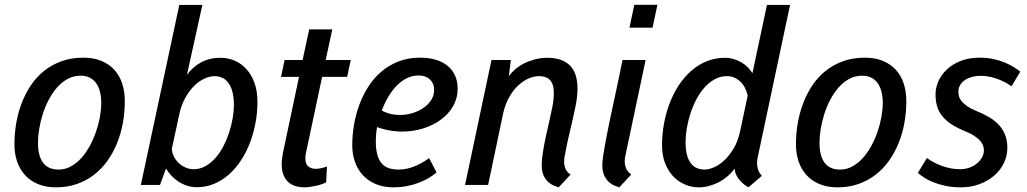

<svg xmlns="http://www.w3.org/2000/svg" viewBox="-20 -782 4344 812"><path d="M332.5 -538.1Q375.5 -538.1 408.2 -524.7Q440.9 -511.2 463.1 -487.1Q485.4 -462.9 496.6 -429.2Q507.8 -395.5 507.8 -354.5Q507.8 -308.1 499.8 -262.9Q491.7 -217.8 475.3 -177.2Q459 -136.7 434.6 -102.3Q410.2 -67.9 377.9 -43Q345.7 -18.1 305.4 -3.9Q265.1 10.3 216.8 10.3Q173.8 10.3 140.9 -3.4Q107.9 -17.1 85.7 -41.5Q63.5 -65.9 52.2 -99.1Q41 -132.3 41 -171.4Q41 -214.8 48.3 -259Q55.7 -303.2 71 -344Q86.4 -384.8 109.9 -420.2Q133.3 -455.6 165.8 -481.7Q198.2 -507.8 239.7 -522.9Q281.2 -538.1 332.5 -538.1ZM140.6 -178.2Q140.6 -123.5 161.9 -94.2Q183.1 -64.9 228 -64.9Q255.9 -64.9 280 -78.4Q304.2 -91.8 324.2 -114Q344.2 -136.2 359.9 -165Q375.5 -193.8 386.2 -225.3Q397 -256.8 402.6 -288.3Q408.2 -319.8 408.2 -347.2Q408.2 -372.6 402.8 -393.8Q397.5 -415 386.7 -430.2Q376 -445.3 359.6 -453.6Q343.3 -461.9 321.3 -461.9Q291.5 -461.9 266.6 -448.5Q241.7 -435.1 221.7 -412.4Q201.7 -389.6 186.3 -360.4Q170.9 -331.1 160.9 -299.6Q150.9 -268.1 145.8 -236.6Q140.6 -205.1 140.6 -178.2Z M656.7 0H575.7L738.3 -761.2H835.9L770.5 -465.3Q794.9 -499 830.6 -518.3Q866.2 -537.6 913.1 -537.6Q943.4 -537.6 971.4 -525.9Q999.5 -514.2 1021.2 -490.7Q1043 -467.3 1055.9 -432.4Q1068.8 -397.5 1068.8 -350.6Q1068.8 -307.1 1060.8 -263.4Q1052.7 -219.7 1037.6 -179.7Q1022.5 -139.6 1000.2 -105.2Q978 -70.8 949.5 -45.2Q920.9 -19.5 886.2 -4.9Q851.6 9.8 812 9.8Q789.1 9.8 769 2.7Q749 -4.4 732.4 -15.6Q715.8 -26.9 703.1 -41Q690.4 -55.2 682.1 -69.3ZM798.8 -66.4Q826.2 -66.4 849.4 -79.6Q872.6 -92.8 891.6 -114.5Q910.6 -136.2 925 -164.3Q939.5 -192.4 949.2 -222.4Q959 -252.4 964.1 -282.2Q969.2 -312 969.2 -336.9Q969.2 -371.6 962.6 -395Q956.1 -418.5 944.8 -432.9Q933.6 -447.3 918.9 -453.6Q904.3 -460 888.7 -460Q866.2 -460 842.8 -448.7Q819.3 -437.5 798.8 -416.5Q778.3 -395.5 762.5 -366.2Q746.6 -336.9 738.8 -301.3L706.5 -151.9Q708 -134.8 715.8 -119.4Q723.6 -104 736.1 -92.3Q748.5 -80.6 764.6 -73.5Q780.8 -66.4 798.8 -66.4Z M1385.3 -657.7 1357.4 -528.3H1463.4L1448.2 -457H1342.3L1274.9 -139.6Q1272.9 -131.8 1272.2 -125Q1271.5 -118.2 1271.5 -112.3Q1271.5 -87.4 1284.2 -77.6Q1296.9 -67.9 1316.9 -67.9Q1323.2 -67.9 1330.3 -69.1Q1337.4 -70.3 1344 -72Q1350.6 -73.7 1355.5 -75.4Q1360.4 -77.1 1362.8 -78.1L1359.4 -11.2Q1353 -7.3 1342 -3.4Q1331.1 0.5 1318.1 3.4Q1305.2 6.3 1292 8.3Q1278.8 10.3 1268.6 10.3Q1248 10.3 1230.2 5.1Q1212.4 0 1199.5 -11.7Q1186.5 -23.4 1179 -42Q1171.4 -60.5 1171.4 -86.9Q1171.4 -109.4 1177.2 -138.2L1244.6 -457H1168.5L1183.6 -528.3H1259.8L1287.6 -657.7Z M1666 -64.9Q1698.2 -64.9 1730.2 -77.4Q1762.2 -89.8 1794.9 -113.3L1826.2 -52.7Q1811 -39.6 1791.3 -28.1Q1771.5 -16.6 1748.3 -8.1Q1725.1 0.5 1699 5.4Q1672.9 10.3 1645 10.3Q1600.6 10.3 1567.6 -4.2Q1534.7 -18.6 1512.9 -43Q1491.2 -67.4 1480.5 -99.4Q1469.7 -131.3 1469.7 -167Q1469.7 -209.5 1477.1 -253.7Q1484.4 -297.9 1499.8 -339.1Q1515.1 -380.4 1538.3 -416.5Q1561.5 -452.6 1593.5 -479.7Q1625.5 -506.8 1666.3 -522.5Q1707 -538.1 1756.8 -538.1Q1793 -538.1 1822.3 -529.5Q1851.6 -521 1872.3 -504.2Q1893.1 -487.3 1904.3 -462.9Q1915.5 -438.5 1915.5 -406.2Q1915.5 -366.2 1896.2 -333Q1877 -299.8 1844.5 -275.9Q1812 -252 1769.5 -238.8Q1727.1 -225.6 1680.7 -225.6Q1658.7 -225.6 1640.1 -228.3Q1621.6 -231 1607.9 -234.4Q1594.2 -237.8 1585.7 -240.7Q1577.1 -243.7 1574.7 -244.6Q1571.8 -229 1570.6 -213.9Q1569.3 -198.7 1569.3 -185.1Q1569.3 -152.8 1575.2 -129.9Q1581.1 -106.9 1592.8 -92.5Q1604.5 -78.1 1622.8 -71.5Q1641.1 -64.9 1666 -64.9ZM1750.5 -462.9Q1723.1 -462.9 1699.7 -450.9Q1676.3 -439 1656.7 -418.7Q1637.2 -398.4 1621.6 -371.6Q1606 -344.7 1594.7 -314.9Q1602.5 -309.1 1623.3 -302.5Q1644 -295.9 1673.8 -295.9Q1698.7 -295.9 1723.9 -303.5Q1749 -311 1769.5 -324.7Q1790 -338.4 1803 -357.9Q1815.9 -377.4 1815.9 -401.4Q1815.9 -417.5 1810.3 -429.2Q1804.7 -440.9 1795.4 -448.5Q1786.1 -456.1 1774.4 -459.5Q1762.7 -462.9 1750.5 -462.9Z M2271 -84Q2271 -106.4 2275.9 -137.5Q2280.8 -168.5 2287.8 -201.7Q2294.9 -234.9 2302.7 -268.1Q2310.5 -301.3 2315.9 -329.1Q2322.3 -362.3 2322.3 -387.2Q2322.3 -407.7 2317.9 -421.9Q2313.5 -436 2305.2 -444.3Q2296.9 -452.6 2285.2 -456.3Q2273.4 -460 2258.8 -460Q2238.3 -460 2215.6 -450.2Q2192.9 -440.4 2171.9 -420.9Q2150.9 -401.4 2133.8 -371.6Q2116.7 -341.8 2107.9 -302.2L2044.4 0H1946.8L2058.6 -528.3H2140.6L2131.8 -459.5Q2141.1 -473.1 2157 -487.3Q2172.9 -501.5 2193.8 -512.5Q2214.8 -523.4 2240.5 -530.5Q2266.1 -537.6 2294.9 -537.6Q2356.4 -537.6 2389.4 -505.9Q2422.4 -474.1 2422.4 -406.7Q2422.4 -373 2413.6 -330.6Q2402.3 -276.4 2389.9 -225.1Q2377.4 -173.8 2367.7 -119.6Q2366.7 -114.3 2366.2 -108.9Q2365.7 -103.5 2365.7 -98.1Q2365.7 -82 2371.6 -68.1Q2377.4 -54.2 2393.1 -43.9L2342.8 10.3Q2337.4 7.8 2325.4 3.9Q2313.5 0 2301.5 -9.8Q2289.6 -19.5 2280.3 -37.1Q2271 -54.7 2271 -84Z M2624 -119.6Q2622.1 -110.4 2622.1 -99.1Q2622.1 -83.5 2628.2 -69.3Q2634.3 -55.2 2649.4 -43.9L2599.1 10.3Q2593.8 7.8 2581.8 3.9Q2569.8 0 2557.9 -9.8Q2545.9 -19.5 2536.6 -37.1Q2527.3 -54.7 2527.3 -84Q2527.3 -100.1 2531.7 -128.9Q2536.1 -157.7 2543.2 -194.8Q2550.3 -231.9 2559.3 -274.9Q2568.4 -317.9 2577.9 -361.8Q2587.4 -405.8 2596.4 -448.5Q2605.5 -491.2 2612.8 -528.3H2710.4ZM2739.7 -665H2642.1L2662.6 -761.7H2760.3Z M3087.4 -68.8Q3074.2 -51.3 3057.1 -36.6Q3040 -22 3020.3 -11.7Q3000.5 -1.5 2979 4.4Q2957.5 10.3 2935.5 10.3Q2905.3 10.3 2877.2 -1.5Q2849.1 -13.2 2827.4 -35.9Q2805.7 -58.6 2792.7 -91.8Q2779.8 -125 2779.8 -168Q2779.8 -212.4 2787.8 -257.3Q2795.9 -302.2 2811.3 -343.3Q2826.7 -384.3 2849.6 -419.7Q2872.6 -455.1 2902.1 -481.4Q2931.6 -507.8 2968 -522.7Q3004.4 -537.6 3046.4 -537.6Q3065.4 -537.6 3083.3 -532.2Q3101.1 -526.9 3116.2 -517.8Q3131.3 -508.8 3143.1 -496.8Q3154.8 -484.9 3162.1 -472.2L3223.6 -761.2H3321.3L3185.1 -119.6Q3183.6 -112.8 3182.6 -106.2Q3181.6 -99.6 3181.6 -92.8Q3181.6 -78.1 3186.3 -64.2Q3190.9 -50.3 3202.1 -38.6L3146 9.8Q3140.1 7.8 3130.4 0.7Q3120.6 -6.3 3110.8 -17.1Q3101.1 -27.8 3094.2 -41Q3087.4 -54.2 3087.4 -68.8ZM3054.7 -460Q3025.9 -460 3002 -446.5Q2978 -433.1 2958.5 -410.9Q2939 -388.7 2924.1 -359.9Q2909.2 -331.1 2899.4 -300.3Q2889.6 -269.5 2884.5 -238.5Q2879.4 -207.5 2879.4 -181.6Q2879.4 -147 2886 -124.5Q2892.6 -102.1 2903.8 -88.9Q2915 -75.7 2929.7 -70.3Q2944.3 -64.9 2960 -64.9Q2977.1 -64.9 2999 -74.2Q3021 -83.5 3042.7 -103.5Q3064.5 -123.5 3082.8 -154.3Q3101.1 -185.1 3110.4 -228.5L3142.1 -377.4Q3138.2 -395.5 3130.4 -410.6Q3122.6 -425.8 3111.1 -436.8Q3099.6 -447.8 3085.2 -453.9Q3070.8 -460 3054.7 -460Z M3637.7 -538.1Q3680.7 -538.1 3713.4 -524.7Q3746.1 -511.2 3768.3 -487.1Q3790.5 -462.9 3801.8 -429.2Q3813 -395.5 3813 -354.5Q3813 -308.1 3804.9 -262.9Q3796.9 -217.8 3780.5 -177.2Q3764.2 -136.7 3739.7 -102.3Q3715.3 -67.9 3683.1 -43Q3650.9 -18.1 3610.6 -3.9Q3570.3 10.3 3522 10.3Q3479 10.3 3446 -3.4Q3413.1 -17.1 3390.9 -41.5Q3368.7 -65.9 3357.4 -99.1Q3346.2 -132.3 3346.2 -171.4Q3346.2 -214.8 3353.5 -259Q3360.8 -303.2 3376.2 -344Q3391.6 -384.8 3415 -420.2Q3438.5 -455.6 3470.9 -481.7Q3503.4 -507.8 3544.9 -522.9Q3586.4 -538.1 3637.7 -538.1ZM3445.8 -178.2Q3445.8 -123.5 3467 -94.2Q3488.3 -64.9 3533.2 -64.9Q3561 -64.9 3585.2 -78.4Q3609.4 -91.8 3629.4 -114Q3649.4 -136.2 3665 -165Q3680.7 -193.8 3691.4 -225.3Q3702.1 -256.8 3707.8 -288.3Q3713.4 -319.8 3713.4 -347.2Q3713.4 -372.6 3708 -393.8Q3702.6 -415 3691.9 -430.2Q3681.2 -445.3 3664.8 -453.6Q3648.4 -461.9 3626.5 -461.9Q3596.7 -461.9 3571.8 -448.5Q3546.9 -435.1 3526.9 -412.4Q3506.8 -389.6 3491.5 -360.4Q3476.1 -331.1 3466.1 -299.6Q3456.1 -268.1 3450.9 -236.6Q3445.8 -205.1 3445.8 -178.2Z M4141.1 -147Q4141.1 -156.7 4137.5 -166.7Q4133.8 -176.8 4125 -186.8Q4116.2 -196.8 4101.3 -206.8Q4086.4 -216.8 4064 -226.1Q4026.4 -241.2 4002 -257.8Q3977.5 -274.4 3962.9 -293.7Q3948.2 -313 3942.4 -335Q3936.5 -356.9 3936.5 -383.3Q3936.5 -409.7 3948.2 -437.3Q3960 -464.8 3983.4 -487.3Q4006.8 -509.8 4042 -523.9Q4077.1 -538.1 4124 -538.1Q4155.3 -538.1 4181.9 -532.2Q4208.5 -526.4 4230 -517.3Q4251.5 -508.3 4267.8 -498Q4284.2 -487.8 4294.9 -479L4257.8 -417Q4241.7 -428.7 4224.6 -437Q4207.5 -445.3 4190.4 -450.9Q4173.3 -456.5 4157 -459Q4140.6 -461.4 4127 -461.4Q4107.9 -461.4 4090.8 -456.8Q4073.7 -452.1 4061 -443.6Q4048.3 -435.1 4040.8 -422.6Q4033.2 -410.2 4033.2 -394.5Q4033.2 -384.3 4035.9 -374Q4038.6 -363.8 4047.1 -353.5Q4055.7 -343.3 4070.8 -332.8Q4085.9 -322.3 4110.8 -312Q4139.2 -300.3 4162.8 -286.6Q4186.5 -272.9 4203.6 -254.6Q4220.7 -236.3 4230.5 -212.4Q4240.2 -188.5 4240.2 -156.7Q4240.2 -123 4225.6 -92.5Q4210.9 -62 4184.6 -39.3Q4158.2 -16.6 4122.3 -3.2Q4086.4 10.3 4043.9 10.3Q4007.8 10.3 3978.3 3.9Q3948.7 -2.4 3926 -11.7Q3903.3 -21 3887.2 -31.7Q3871.1 -42.5 3861.8 -50.8L3899.9 -113.8Q3913.1 -104 3929.2 -95.5Q3945.3 -86.9 3963.4 -80.3Q3981.4 -73.7 4000.7 -70.1Q4020 -66.4 4039.6 -66.4Q4062 -66.4 4080.6 -73.2Q4099.1 -80.1 4112.5 -91.6Q4126 -103 4133.5 -117.4Q4141.1 -131.8 4141.1 -147Z"/></svg>

Font: Ufes Sans
Style: Italic
Weight: 400
Designer: Ricardo Esteves & Filipe Motta
Foundry: ProDesignUfes - Ricardo Esteves, Filipe Motta
Version: Version 2.0